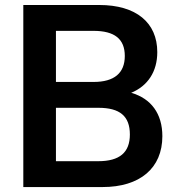

<svg xmlns="http://www.w3.org/2000/svg" viewBox="-20 -756 689 776"><path d="M394.5 0C545.4 0 636.2 -76.2 636.2 -205.6C636.2 -296.4 590.8 -357.9 510.3 -380.9C577.1 -408.7 615.7 -466.3 615.7 -545.4C615.7 -664.6 530.3 -735.8 381.3 -735.8H74.2V0ZM206.1 -320.3H377.9C464.4 -320.3 504.9 -286.6 504.9 -212.4C504.9 -139.6 463.4 -104.5 377 -104.5H206.1ZM206.1 -631.3H357.9C442.9 -631.3 484.4 -598.6 484.4 -529.8C484.4 -460.9 441.9 -424.8 358.4 -424.8H206.1Z"/></svg>

Font: Winston SemiBold
Style: Regular
Weight: 600
Designer: Vernon Adams, Kim Jin-seong, David Berlow, Cristiano Sobral
Foundry: The Winston Project Authors
Version: Version 3.004